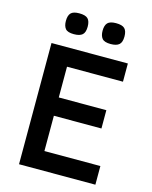

<svg xmlns="http://www.w3.org/2000/svg" viewBox="-127 -951 817 1034"><g transform="rotate(15 281.0 -434.5)"><path d="M81.1 0V-675.8H506.8V-574.2H194.8V-402.8H460V-300.8H194.8V-104H506.8V0ZM451.7 -811Q451.7 -778.8 436.8 -765.9Q421.9 -752.9 389.6 -752.9Q354.5 -752.9 342 -768.1Q329.6 -783.2 329.6 -811Q329.6 -841.3 343 -855.2Q356.4 -869.1 389.6 -869.1Q424.3 -869.1 438 -855.5Q451.7 -841.8 451.7 -811ZM246.6 -811Q246.6 -778.8 231.9 -765.9Q217.3 -752.9 184.6 -752.9Q149.4 -752.9 137.2 -768.1Q125 -783.2 125 -811Q125 -841.3 138.2 -855.2Q151.4 -869.1 184.6 -869.1Q219.2 -869.1 232.9 -855.5Q246.6 -841.8 246.6 -811Z"/></g></svg>

Font: Lorenzo Sans Medium
Style: Regular
Weight: 500
Foundry: Intel Corporation
Version: Version 1.00; ttfautohint (v1.5)